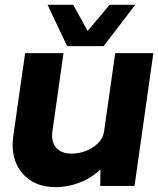

<svg xmlns="http://www.w3.org/2000/svg" viewBox="-20 -770 655 795"><path d="M258 -579 177 -750H283L343 -642L434 -750H540L409 -579ZM615 -550 537 0H395L396 -69Q361 -34 311 -14.5Q261 5 211 5Q120 5 71 -54.5Q22 -114 35 -207L84 -550H243L197 -226Q191 -184 212 -159Q233 -134 276 -134Q324 -134 364.5 -160Q405 -186 411 -226L457 -550Z"/></svg>

Font: Oakes Grotesk Bold
Style: Italic
Weight: 700
Italic angle: -8°
Designer: Samuel Oakes
Foundry: Samuel Oakes
Version: Version 1.000;PS 001.000;hotconv 1.0.88;makeotf.lib2.5.64775